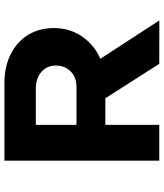

<svg xmlns="http://www.w3.org/2000/svg" viewBox="44 -784 740 868"><g transform="rotate(-90 414.0 -350.0)"><path d="M121.7 0V-700H472.9Q547.1 -700 603.2 -671.6Q659.4 -643.1 690.3 -592.9Q721.1 -542.6 721.1 -476.6Q721.1 -410.1 688.5 -357.5Q655.8 -304.9 599.3 -274.4Q542.8 -243.8 472.9 -243.8H283.6V0ZM559.5 0 357.5 -316 533.7 -341 755.7 0.4ZM283.6 -374.2H455.9Q484.4 -374.2 505.7 -386Q527 -397.7 539.4 -418.8Q551.7 -439.8 551.7 -467.8Q551.7 -495.1 538.5 -515.3Q525.3 -535.6 501.7 -546.8Q478.1 -558.1 446.4 -558.1H283.6Z"/></g></svg>

Font: Lexend Exa
Style: Regular
Weight: 400
Designer: Bonnie Shaver-Troup, Thomas Jockin
Foundry: Lexend
Version: Version 1.007